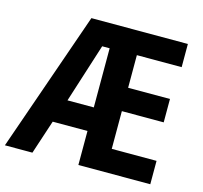

<svg xmlns="http://www.w3.org/2000/svg" viewBox="-103 -829 999 944"><g transform="rotate(15 396.0 -357.0)"><path d="M740 0H374V-173H197L140 0H0L249 -714H740V-596H512V-430H725V-311H512V-119H740ZM240 -293H374V-594H336Z"/></g></svg>

Font: Noto Sans Sinhala UI Condensed
Style: Bold
Weight: 700
Width: 3
Designer: Jelle Bosma - Monotype Design Team
Foundry: Monotype Imaging Inc.
Version: Version 2.006; ttfautohint (v1.8.4.7-5d5b)